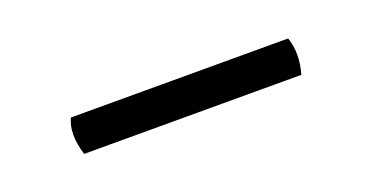

<svg xmlns="http://www.w3.org/2000/svg" viewBox="-21 -514 478 247"><g transform="rotate(-20 218.0 -390.0)"><path d="M367.2 -365.2H69.8Q60.5 -395.5 69.8 -415H367.2Q375 -392.6 367.2 -365.2Z"/></g></svg>

Font: Adamina
Style: Regular
Weight: 400
Designer: Cyreal (www.cyreal.org)
Foundry: Cyreal (www.cyreal.org)
Version: Version 1.010